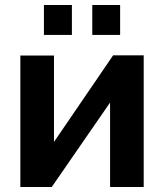

<svg xmlns="http://www.w3.org/2000/svg" viewBox="-20 -744 653 764"><path d="M154.8 -605V-724.1H266.1V-605ZM347.2 -605V-724.1H458V-605ZM61 0V-522.9H194.8V-179.2L430.2 -523.9H551.8V0H418V-335.9L186 0Z"/></svg>

Font: Rawline
Style: Bold
Weight: 700
Designer: Matt McInerney, Pablo Impallari, Rodrigo Fuenzalida
Foundry: Matt McInerney, Pablo Impallari, Rodrigo Fuenzalida
Version: Version 4.020;PS 004.020;hotconv 1.0.88;makeotf.lib2.5.64775